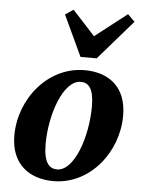

<svg xmlns="http://www.w3.org/2000/svg" viewBox="-55 -812 643 871"><g transform="rotate(5 266.5 -377.0)"><path d="M220.6 15.1C386.7 15.1 510.6 -141.1 510.6 -308C510.6 -439.6 428.2 -498.7 319.2 -498.7C152.1 -498.7 26.7 -343 26.7 -175.9C26.7 -44.7 112.1 15.1 220.6 15.1ZM232.6 -39.2C198.1 -39.2 171.4 -64.3 171.4 -149.2C171.4 -284.6 226.8 -444.4 306.1 -444.4C341.4 -444.4 365.8 -418.9 365.8 -338.1C365.8 -198.4 311.3 -39.2 232.6 -39.2ZM244.8 -767.5 207.8 -742.7 294.7 -556.9H368.3L524.8 -737L492.7 -768.9L303.3 -621.6H378.8L244.8 -767.5Z"/></g></svg>

Font: Source Serif 4 Variable
Style: Italic
Weight: 400
Italic angle: -12°
Designer: Frank Grießhammer
Foundry: Adobe Systems Incorporated
Version: Version 4.004;hotconv 1.0.116;makeotfexe 2.5.65601